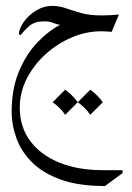

<svg xmlns="http://www.w3.org/2000/svg" viewBox="-20 -288 446 650"><path d="M335.4 341.8Q246.6 341.8 186 320.1Q125.5 298.3 88.9 262Q52.2 225.6 35.9 180.7Q19.5 135.7 19.5 89.8Q19.5 12.2 44.4 -46.9Q69.3 -106 108.2 -146Q147 -186 188.5 -206.5L189.5 -203.1Q174.8 -204.6 161.1 -210.2Q147.5 -215.8 130.4 -215.8Q98.6 -215.8 81.3 -201.7Q64 -187.5 50.3 -169.4L43.5 -172.4Q45.4 -193.4 61.8 -215.6Q78.1 -237.8 103.3 -252.9Q128.4 -268.1 156.7 -268.1Q180.7 -268.1 203.4 -260Q226.1 -252 254.6 -243.9Q283.2 -235.8 324.7 -235.8Q341.3 -235.8 353.8 -236.6Q366.2 -237.3 382.8 -238.8L357.9 -180.2Q350.1 -181.2 340.3 -181.6Q330.6 -182.1 322.3 -182.1Q272 -182.1 223.1 -161.4Q174.3 -140.6 134.5 -104.7Q94.7 -68.8 70.8 -22.2Q46.9 24.4 46.9 76.2Q46.9 141.6 82.3 189.2Q117.7 236.8 180.9 262.5Q244.1 288.1 328.1 288.1H395V297.9ZM200.7 15.6Q225.1 33.2 243.2 58.1L200.7 100.6Q184.1 76.2 158.2 58.1ZM285.6 15.6Q310.1 33.2 328.1 58.1L285.6 100.6Q269 76.2 243.2 58.1Z"/></svg>

Font: Lateef ExtraLight
Style: Regular
Weight: 200
Designer: SIL International
Foundry: SIL International
Version: Version 4.200